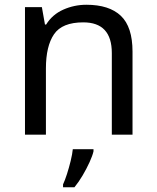

<svg xmlns="http://www.w3.org/2000/svg" viewBox="-20 -566 658 807"><path d="M343 -546Q439 -546 488 -499.5Q537 -453 537 -349V0H450V-343Q450 -472 330 -472Q241 -472 207 -422Q173 -372 173 -278V0H85V-536H156L169 -463H174Q200 -505 246 -525.5Q292 -546 343 -546ZM373 70Q369 88 356.5 115.5Q344 143 327.5 171Q311 199 293 221H245V209Q253 192 261.5 165.5Q270 139 277 110.5Q284 82 286 61H373Z"/></svg>

Font: Noto Sans Old Persian
Style: Regular
Weight: 400
Designer: Monotype Design Team
Foundry: Monotype Imaging Inc.
Version: Version 2.001; ttfautohint (v1.8.4.7-5d5b)